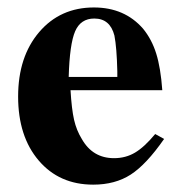

<svg xmlns="http://www.w3.org/2000/svg" viewBox="-20 -483 484 517"><path d="M397.9 -122.1 421.9 -108.9Q374 -40 332 -12.9Q290 14.2 231 14.2Q139.6 14.2 84.2 -50.8Q28.8 -115.7 28.8 -223.1Q28.8 -330.1 85.4 -396.5Q142.1 -462.9 232.9 -462.9Q315.4 -462.9 365.2 -405.8Q388.7 -377 400.6 -338.9Q412.6 -300.8 417 -240.2H169.9Q172.9 -189.5 179.4 -160.6Q186 -131.8 200.2 -108.9Q229.5 -57.1 287.1 -57.1Q318.4 -57.1 343.5 -72Q368.7 -86.9 397.9 -122.1ZM165 -275.9H295.9V-291Q294.4 -355 288.1 -387.2Q276.4 -433.1 233.9 -433.1Q197.3 -433.1 182.4 -398.9Q167.5 -364.7 165 -275.9Z"/></svg>

Font: Accordance
Style: Bold
Weight: 700
Version: Version 1.2 (build January 31, 2020) Miklal Software Solutio